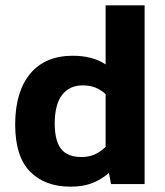

<svg xmlns="http://www.w3.org/2000/svg" viewBox="-20 -694 622 724"><path d="M390.8 -41.7 398.7 0H525.3V-674H378.3V-451.1Q352.7 -468.1 321.5 -475.9Q290.3 -483.8 254.6 -483.8Q150.8 -483.8 94.3 -416.6Q37.8 -349.4 37.2 -225.7Q37.2 -103.7 93.3 -46.9Q149.3 9.9 246.1 9.9Q292.3 9.9 326.5 -3.1Q360.6 -16 390.8 -41.7ZM186.3 -226.9Q186.3 -299.2 213.7 -335.6Q241.1 -372 292.5 -372Q319.1 -372 339.8 -363.7Q360.5 -355.5 378.3 -339V-140.2Q358.4 -121 336.7 -111.4Q315.1 -101.9 287.3 -101.9Q234.5 -101.9 210.6 -132.2Q186.7 -162.5 186.3 -226.9Z"/></svg>

Font: Arad-VF Thin Dots1
Style: Regular
Weight: 100
Designer: Mohammad Darvishi
Version: Version 1.000;August 30, 2024;FontCreator 15.0.0.2992 64-bit